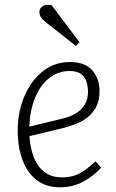

<svg xmlns="http://www.w3.org/2000/svg" viewBox="-20 -780 493 814"><path d="M276 -517Q341 -517 371.5 -481.5Q402 -446 402 -394Q402 -354 387.5 -326.5Q373 -299 349 -281Q325 -263 296.5 -252.5Q268 -242 239 -235L105 -203Q107 -160 121 -119.5Q135 -79 165 -53.5Q195 -28 243 -28Q268 -28 290 -34Q312 -40 335 -55.5Q358 -71 385 -96L409 -69Q393 -52 374 -37Q355 -22 334 -10.5Q313 1 288.5 7.5Q264 14 235 14Q173 14 133 -18.5Q93 -51 74 -105.5Q55 -160 55 -225Q55 -305 83 -371Q111 -437 160.5 -477Q210 -517 276 -517ZM353 -390Q353 -412 347 -432.5Q341 -453 324 -466Q307 -479 275 -479Q226 -479 188 -448.5Q150 -418 128.5 -365Q107 -312 104 -243L244 -277Q278 -285 302 -299.5Q326 -314 339.5 -337Q353 -360 353 -390ZM317 -601 302 -585 174 -686Q158 -699 152.5 -709Q147 -719 147 -729Q147 -744 160.5 -753.5Q174 -763 199 -758Z"/></svg>

Font: Literata ExtraLight
Style: Italic
Weight: 250
Italic angle: -2°
Designer: Latin by Veronika Burian and Jose Scaglione. Greek by Irene Vlachou. Cyrillic by Vera Evstafieva
Foundry: TypeTogether
Version: Version 3.002